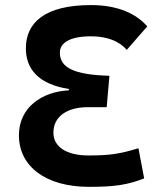

<svg xmlns="http://www.w3.org/2000/svg" viewBox="-20 -723 626 753"><path d="M336.9 -703.1C156.7 -703.1 81.5 -634.8 81.5 -533.7C81.5 -452.6 129.9 -393.1 250 -374V-368.7C147 -363.8 54.2 -303.7 54.2 -192.4C54.2 -69.8 160.2 9.8 329.1 9.8C429.7 9.8 480.5 2 545.4 -23.4L522.9 -141.6C448.7 -119.1 409.7 -113.3 326.7 -113.3C241.2 -113.3 189.5 -147 189.5 -202.6C189.5 -267.1 244.1 -302.7 325.2 -302.7H398.4L409.2 -425.8C270 -429.7 214.8 -457.5 214.8 -516.6C214.8 -552.7 250 -580.6 337.4 -580.6C398.4 -580.6 448.2 -562 477.1 -527.3L557.6 -619.6C514.2 -668.9 442.9 -703.1 336.9 -703.1Z"/></svg>

Font: Cascadia Code
Style: Bold
Weight: 700
Monospace: yes
Designer: Aaron Bell
Foundry: Saja Typeworks
Version: Version 2404.023